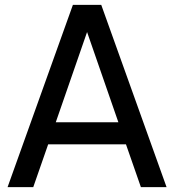

<svg xmlns="http://www.w3.org/2000/svg" viewBox="-20 -765 712 785"><path d="M11 0H116L177 -175H495L556 0H661L394 -745H278ZM208 -265 336 -634 464 -265Z"/></svg>

Font: Plus Jakarta Sans Medium
Style: Regular
Weight: 500
Designer: Gumpita Rahayu
Foundry: Tokotype
Version: Version 2.004; ttfautohint (v1.8.3)